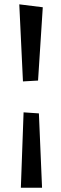

<svg xmlns="http://www.w3.org/2000/svg" viewBox="-20 -798 286 894"><path d="M86.9 -418.9 69.8 -777.8 179.2 -764.2 157.2 -422.9ZM161.1 -270 175.8 76.2H77.1L89.8 -274.9Z"/></svg>

Font: Risque
Style: Regular
Weight: 400
Designer: Astigmatic (AOETI)
Foundry: Astigmatic (AOETI)
Version: Version 1.000